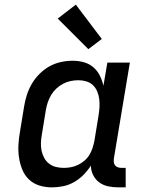

<svg xmlns="http://www.w3.org/2000/svg" viewBox="-20 -800 640 828"><path d="M204 8Q175 8 149.5 0Q124 -8 105 -26Q86 -44 76 -69Q66 -94 62 -120.5Q58 -147 59.5 -175Q61 -203 66 -231L84 -341Q88 -366 96 -391Q104 -416 117.5 -439Q131 -462 150.5 -481.5Q170 -501 193.5 -514Q217 -527 242.5 -532.5Q268 -538 294 -538Q319 -538 342 -531.5Q365 -525 382.5 -510Q400 -495 410.5 -474Q421 -453 426 -430L443 -530H540L471 -116Q470 -108 471 -100Q472 -92 476.5 -86.5Q481 -81 488.5 -78.5Q496 -76 504 -76H522V8H490Q468 8 446.5 3.5Q425 -1 408 -13.5Q391 -26 381.5 -45.5Q372 -65 372 -86Q358 -64 339.5 -45.5Q321 -27 299 -14.5Q277 -2 252.5 3Q228 8 204 8ZM255 -76Q271 -76 286.5 -79Q302 -82 316.5 -89Q331 -96 344 -107Q357 -118 365.5 -132Q374 -146 379 -161.5Q384 -177 387 -192L405 -302Q408 -320 409 -337.5Q410 -355 408 -372Q406 -389 399.5 -405Q393 -421 381 -432.5Q369 -444 352.5 -449Q336 -454 318 -454Q301 -454 284.5 -450.5Q268 -447 252.5 -439Q237 -431 223.5 -418.5Q210 -406 201 -391Q192 -376 186.5 -360Q181 -344 178 -327L160 -217Q157 -200 156.5 -182.5Q156 -165 159.5 -149Q163 -133 171 -118.5Q179 -104 192 -94Q205 -84 221.5 -80Q238 -76 255 -76ZM361 -588 229 -720 307 -780 419 -632Z"/></svg>

Font: Iosevka Slab Medium Extended
Style: Italic
Weight: 500
Width: 7
Italic angle: -9°
Monospace: yes
Designer: Belleve Invis
Foundry: Belleve Invis
Version: Version 11.1.0; ttfautohint (v1.8.3)